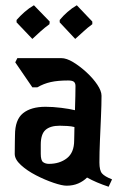

<svg xmlns="http://www.w3.org/2000/svg" viewBox="-20 -715 453 730"><path d="M393 -5Q369 -13 349 -21.5Q329 -30 311 -40Q297 -26 277.5 -17.5Q258 -9 233 -9Q216 -9 183.5 -20Q151 -31 117 -48.5Q83 -66 59.5 -87.5Q36 -109 36 -130Q36 -156 36.5 -176.5Q37 -197 37 -201Q37 -260 67.5 -284.5Q98 -309 153 -309Q181 -309 213 -305Q245 -301 265 -296Q266 -324 266.5 -349.5Q267 -375 267 -388Q267 -399 261 -404Q255 -409 239 -409Q200 -409 173 -403Q146 -397 122 -383H103L38 -478L46 -494H213Q233 -494 258.5 -478.5Q284 -463 309 -440Q334 -417 350 -393Q366 -369 366 -351Q366 -318 364 -273Q362 -228 360 -181.5Q358 -135 358 -97Q358 -67 368 -55.5Q378 -44 406 -33ZM135 -130Q135 -105 144 -98.5Q153 -92 166 -92Q207 -92 234.5 -113.5Q262 -135 262 -181Q262 -190 262.5 -203Q263 -216 263 -232Q252 -235 236 -236Q220 -237 207 -237Q171 -237 153 -221Q135 -205 135 -165ZM103 -567 43 -630V-639Q57 -655 73.5 -669.5Q90 -684 109 -695L169 -633L168 -623Q150 -610 134 -595.5Q118 -581 103 -567ZM266 -567 207 -630V-639Q220 -655 236.5 -669.5Q253 -684 272 -695L331 -633V-623Q313 -610 297 -595Q281 -580 266 -567Z"/></svg>

Font: Jaini Purva
Style: Regular
Weight: 400
Designer: Maithili Shingre, Girish Dalvi (Devanagari), Taresh Vohra (Latin)
Foundry: Ek Type
Version: Version 2.000; ttfautohint (v1.8.4.7-5d5b)